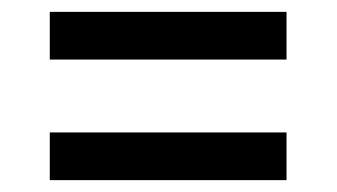

<svg xmlns="http://www.w3.org/2000/svg" viewBox="-20 -542 568 324"><path d="M64 -441.5V-522H463.5V-441.5ZM64 -238V-318.5H463.5V-238Z"/></svg>

Font: Encode Sans Semi Condensed Medium
Style: Regular
Weight: 500
Width: 4
Designer: Multiple Designers
Foundry: Impallari Type
Version: Version 2.000